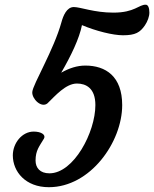

<svg xmlns="http://www.w3.org/2000/svg" viewBox="-20 -779 645 804"><path d="M33.7 -128.4C33.7 -60.1 86.9 4.9 184.6 4.9C358.4 4.9 491.7 -184.1 491.7 -338.9C491.7 -459.5 422.4 -504.4 337.4 -504.4C303.2 -504.4 270 -493.7 236.3 -474.6C276.9 -544.4 312.5 -618.2 323.2 -673.8C382.3 -648.9 453.1 -631.3 495.1 -631.3C546.9 -631.3 566.4 -643.1 586.9 -672.9C598.1 -689.5 605.5 -710 605.5 -726.1C605.5 -745.1 600.6 -758.8 590.8 -759.3C561.5 -760.3 544.4 -726.1 455.1 -726.1C374 -726.1 316.9 -749.5 289.1 -749.5C259.3 -749.5 244.6 -712.9 237.3 -686C205.6 -570.8 117.7 -425.8 115.2 -394C112.8 -365.2 153.3 -325.2 178.7 -346.2C211.4 -377.9 255.4 -429.2 302.2 -429.2C339.4 -429.2 379.4 -410.6 379.4 -338.9C379.4 -225.6 289.1 -53.2 187 -53.2C147.5 -53.2 128.9 -76.2 128.9 -106.9C128.9 -149.4 145 -166.5 164.1 -198.7C172.9 -213.9 153.8 -228 121.1 -228C71.8 -228 33.7 -179.2 33.7 -128.4Z"/></svg>

Font: Courgette
Style: Regular
Weight: 400
Designer: Karolina Lach
Foundry: Karolina Lach
Version: Version 1.002